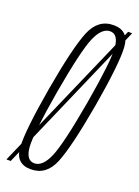

<svg xmlns="http://www.w3.org/2000/svg" viewBox="-171 -739 579 801"><g transform="rotate(20 118.5 -338.0)"><path d="M-38 0H-19L275 -674H257ZM71 4Q139.5 4 169.5 -68.8Q199.5 -141.5 234 -337Q267.5 -532 263.8 -605.8Q260 -679.5 191.5 -679.5Q123 -679.5 92.8 -606.5Q62.5 -533.5 28 -337Q-5.5 -141.5 -1.5 -68.8Q2.5 4 71 4ZM76.5 -24.5Q39.5 -24.5 35.2 -82.8Q31 -141 64.5 -337Q99 -533.5 124.5 -592Q150 -650.5 186.5 -650.5Q222.5 -650.5 227.2 -592.2Q232 -534 198 -337Q163.5 -141 138 -82.8Q112.5 -24.5 76.5 -24.5Z"/></g></svg>

Font: Anybody ExtraCondensed ExtraLight
Style: Italic
Weight: 250
Width: 2
Italic angle: -10°
Version: Version 1.113;gftools[0.9.25]